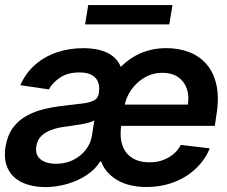

<svg xmlns="http://www.w3.org/2000/svg" viewBox="-21 -748 920 779"><path d="M572.8 10.7Q492.2 10.7 440.7 -26.4Q389.2 -63.5 380.9 -127.4L432.6 -432.1Q474.1 -492.2 529.8 -522.5Q585.4 -552.7 654.3 -552.7Q704.1 -552.7 746.3 -536.6Q788.6 -520.5 817.6 -486.8Q846.7 -453.1 857.7 -400.9Q868.7 -348.6 856.4 -277.3L850.6 -237.3H411.1L424.3 -323.7H741.2Q747.1 -361.3 736.3 -390.1Q725.6 -418.9 700.7 -435.8Q675.8 -452.6 638.7 -452.6Q598.6 -452.6 565.9 -433.6Q533.2 -414.6 511.5 -383.5Q489.7 -352.5 483.9 -316.4L471.2 -241.2Q463.9 -193.4 475.3 -159.4Q486.8 -125.5 515.1 -107.4Q543.5 -89.4 585 -89.4Q613.3 -89.4 637.2 -97.4Q661.1 -105.5 680.7 -121.1Q700.2 -136.7 712.9 -160.2L830.1 -146Q810.5 -98.6 772.7 -63.2Q734.9 -27.8 683.8 -8.5Q632.8 10.7 572.8 10.7ZM206.1 -83.5Q245.1 -83.5 275.9 -98.9Q306.6 -114.3 326.7 -139.9Q346.7 -165.5 351.6 -195.8L361.8 -259.8Q355 -254.9 340.1 -250.7Q325.2 -246.6 306.6 -243.4Q288.1 -240.2 270.3 -237.8Q252.4 -235.4 239.7 -233.4Q210.4 -229.5 186.3 -220.5Q162.1 -211.4 146.2 -195.8Q130.4 -180.2 126.5 -155.3Q120.6 -120.1 143.3 -101.8Q166 -83.5 206.1 -83.5ZM163.1 11.2Q108.4 10.7 68.8 -7.8Q29.3 -26.4 11.2 -63.2Q-6.8 -100.1 1.5 -153.3Q9.3 -199.2 31.5 -229.5Q53.7 -259.8 86.4 -277.8Q119.1 -295.9 157.5 -305.2Q195.8 -314.5 236.3 -318.8Q285.6 -324.2 315.9 -328.4Q346.2 -332.5 361.3 -341.1Q376.5 -349.6 379.9 -368.2V-370.6Q386.2 -410.2 366.2 -432.1Q346.2 -454.1 301.3 -454.1Q254.4 -454.1 223.4 -433.6Q192.4 -413.1 177.2 -385.3L61.5 -402.3Q83.5 -452.1 121.8 -485.6Q160.2 -519 210.4 -535.9Q260.7 -552.7 319.3 -552.7Q343.3 -552.7 368.4 -548.3Q393.6 -543.9 416 -533Q438.5 -522 454.3 -502.4Q470.2 -482.9 476.1 -452.1L393.6 -92.8H385.3Q367.2 -62.5 332.8 -39.1Q298.3 -15.6 254.2 -2.4Q210 10.7 163.1 11.2ZM678.7 -727.5 666 -648.9H324.2L336.9 -727.5Z"/></svg>

Font: Inter Tight SemiBold
Style: Italic
Weight: 600
Italic angle: -9.39999°
Designer: Rasmus Andersson
Foundry: rsms
Version: Version 3.004